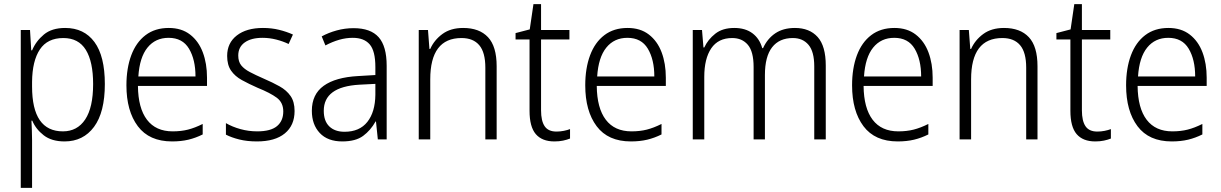

<svg xmlns="http://www.w3.org/2000/svg" viewBox="-20 -744 5941 934"><path d="M297 -608Q389 -608 439.5 -539.5Q490 -471 490 -335Q490 -198 437.5 -127Q385 -56 294 -56Q231 -56 192.5 -86Q154 -116 137 -157H133Q134 -135 135 -110Q136 -85 136 -62V170H81V-598H126L132 -499H136Q155 -544 193.5 -576Q232 -608 297 -608ZM288 -559Q211 -559 174 -503.5Q137 -448 136 -346V-323Q136 -105 286 -105Q356 -105 394.5 -163Q433 -221 433 -335Q433 -444 397.5 -501.5Q362 -559 288 -559Z M801 -608Q863 -608 904.5 -576Q946 -544 966.5 -489.5Q987 -435 987 -366V-326H651Q652 -218 695 -161.5Q738 -105 820 -105Q861 -105 894.5 -113.5Q928 -122 966 -141V-90Q932 -73 896.5 -64.5Q861 -56 817 -56Q706 -56 650.5 -130Q595 -204 595 -329Q595 -412 618.5 -475Q642 -538 688 -573Q734 -608 801 -608ZM800 -560Q736 -560 697.5 -512.5Q659 -465 653 -372H931Q931 -454 899.5 -507Q868 -560 800 -560Z M1413 -204Q1413 -134 1365.5 -95Q1318 -56 1230 -56Q1182 -56 1144 -65.5Q1106 -75 1079 -89V-145Q1110 -127 1149.5 -116Q1189 -105 1231 -105Q1297 -105 1327.5 -130.5Q1358 -156 1358 -202Q1358 -245 1326.5 -268.5Q1295 -292 1233 -317Q1190 -336 1156.5 -354.5Q1123 -373 1104 -400.5Q1085 -428 1085 -472Q1085 -535 1132 -571.5Q1179 -608 1259 -608Q1301 -608 1337.5 -599Q1374 -590 1405 -576L1384 -530Q1357 -543 1324 -551.5Q1291 -560 1257 -560Q1202 -560 1170.5 -537.5Q1139 -515 1139 -474Q1139 -444 1153.5 -426Q1168 -408 1195.5 -393.5Q1223 -379 1264 -361Q1306 -343 1340 -324Q1374 -305 1393.5 -277Q1413 -249 1413 -204Z M1700 -607Q1783 -607 1822 -563Q1861 -519 1861 -424V-66H1818L1809 -153H1807Q1783 -110 1746.5 -83Q1710 -56 1645 -56Q1574 -56 1535.5 -97Q1497 -138 1497 -205Q1497 -285 1554.5 -326.5Q1612 -368 1722 -374L1806 -379V-418Q1806 -496 1778.5 -528Q1751 -560 1696 -560Q1663 -560 1630 -550.5Q1597 -541 1563 -523L1545 -567Q1578 -585 1618 -596Q1658 -607 1700 -607ZM1728 -332Q1555 -322 1555 -205Q1555 -155 1582 -129Q1609 -103 1656 -103Q1729 -103 1767 -151Q1805 -199 1806 -283V-336Z M2233 -608Q2312 -608 2354 -563Q2396 -518 2396 -422V-66H2341V-415Q2341 -489 2311.5 -524Q2282 -559 2225 -559Q2073 -559 2073 -358V-66H2017V-598H2062L2069 -506H2073Q2092 -549 2132 -578.5Q2172 -608 2233 -608Z M2687 -104Q2705 -104 2722.5 -107.5Q2740 -111 2753 -116V-70Q2738 -64 2719 -60Q2700 -56 2677 -56Q2617 -56 2586.5 -91.5Q2556 -127 2556 -205V-552H2488V-583L2557 -601L2575 -724H2612V-598H2750V-552H2612V-207Q2612 -156 2629.5 -130Q2647 -104 2687 -104Z M3033 -608Q3095 -608 3136.5 -576Q3178 -544 3198.5 -489.5Q3219 -435 3219 -366V-326H2883Q2884 -218 2927 -161.5Q2970 -105 3052 -105Q3093 -105 3126.5 -113.5Q3160 -122 3198 -141V-90Q3164 -73 3128.5 -64.5Q3093 -56 3049 -56Q2938 -56 2882.5 -130Q2827 -204 2827 -329Q2827 -412 2850.5 -475Q2874 -538 2920 -573Q2966 -608 3033 -608ZM3032 -560Q2968 -560 2929.5 -512.5Q2891 -465 2885 -372H3163Q3163 -454 3131.5 -507Q3100 -560 3032 -560Z M3847 -608Q3918 -608 3957.5 -564Q3997 -520 3997 -425V-66H3941V-421Q3941 -493 3913 -526Q3885 -559 3837 -559Q3771 -559 3736 -514Q3701 -469 3701 -379V-66H3646V-418Q3646 -493 3618 -526Q3590 -559 3542 -559Q3474 -559 3440 -509Q3406 -459 3406 -370V-66H3350V-598H3395L3402 -513H3406Q3424 -552 3459.5 -580Q3495 -608 3552 -608Q3606 -608 3640.5 -582Q3675 -556 3688 -510H3692Q3713 -556 3751.5 -582Q3790 -608 3847 -608Z M4331 -608Q4393 -608 4434.5 -576Q4476 -544 4496.5 -489.5Q4517 -435 4517 -366V-326H4181Q4182 -218 4225 -161.5Q4268 -105 4350 -105Q4391 -105 4424.5 -113.5Q4458 -122 4496 -141V-90Q4462 -73 4426.5 -64.5Q4391 -56 4347 -56Q4236 -56 4180.5 -130Q4125 -204 4125 -329Q4125 -412 4148.5 -475Q4172 -538 4218 -573Q4264 -608 4331 -608ZM4330 -560Q4266 -560 4227.5 -512.5Q4189 -465 4183 -372H4461Q4461 -454 4429.5 -507Q4398 -560 4330 -560Z M4864 -608Q4943 -608 4985 -563Q5027 -518 5027 -422V-66H4972V-415Q4972 -489 4942.5 -524Q4913 -559 4856 -559Q4704 -559 4704 -358V-66H4648V-598H4693L4700 -506H4704Q4723 -549 4763 -578.5Q4803 -608 4864 -608Z M5318 -104Q5336 -104 5353.5 -107.5Q5371 -111 5384 -116V-70Q5369 -64 5350 -60Q5331 -56 5308 -56Q5248 -56 5217.5 -91.5Q5187 -127 5187 -205V-552H5119V-583L5188 -601L5206 -724H5243V-598H5381V-552H5243V-207Q5243 -156 5260.5 -130Q5278 -104 5318 -104Z M5664 -608Q5726 -608 5767.5 -576Q5809 -544 5829.5 -489.5Q5850 -435 5850 -366V-326H5514Q5515 -218 5558 -161.5Q5601 -105 5683 -105Q5724 -105 5757.5 -113.5Q5791 -122 5829 -141V-90Q5795 -73 5759.5 -64.5Q5724 -56 5680 -56Q5569 -56 5513.5 -130Q5458 -204 5458 -329Q5458 -412 5481.5 -475Q5505 -538 5551 -573Q5597 -608 5664 -608ZM5663 -560Q5599 -560 5560.5 -512.5Q5522 -465 5516 -372H5794Q5794 -454 5762.5 -507Q5731 -560 5663 -560Z"/></svg>

Font: Noto Sans Malayalam UI SemiCondensed Light
Style: Regular
Weight: 300
Width: 4
Designer: Jelle Bosma - Monotype Design Team
Foundry: Monotype Imaging Inc.
Version: Version 2.104; ttfautohint (v1.8.4.7-5d5b)